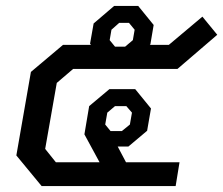

<svg xmlns="http://www.w3.org/2000/svg" viewBox="-20 -626 751 646"><path d="M404 -80H584L571 0H120L35 -103L84 -384L192 -475H286L283 -479L295 -547L364 -606H445L497 -542L486 -477L484 -475H548L661 -570L711 -509L577 -394H226L171 -347L132 -125L168 -80H315L264 -174L280 -269L348 -326H435L488 -261L475 -186L412 -133H376ZM349 -491 367 -469H401L427 -491L433 -526L414 -549H381L355 -526ZM352 -185H390L417 -207L424 -247L405 -269H367L341 -247L334 -207Z"/></svg>

Font: Chakra Petch Medium
Style: Italic
Weight: 500
Italic angle: -10°
Designer: Katatrad Aksorn Co.,Ltd.
Foundry: Cadson Demak Co.,Ltd.
Version: Version 1.000; ttfautohint (v1.6)